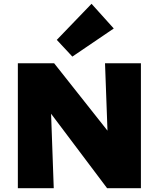

<svg xmlns="http://www.w3.org/2000/svg" viewBox="-20 -991 836 1011"><path d="M722 -658V0H544L249 -392L263 0H74V-658H265L546 -303L533 -658ZM279 -781 462 -971 579 -841 361 -693Z"/></svg>

Font: Ysabeau Black
Style: Regular
Weight: 900
Designer: Christian Thalmann (Catharsis Fonts)
Version: Version 0.003